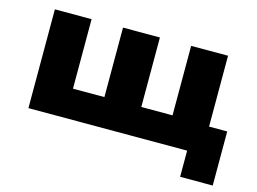

<svg xmlns="http://www.w3.org/2000/svg" viewBox="-89 -661 1270 950"><g transform="rotate(15 546.5 -186.0)"><path d="M897 134V0H84V-506H272V-150H433V-506H622V-150H782V-506H971V-143H1064V134Z"/></g></svg>

Font: Nunito Sans 7pt SemiExpanded Black
Style: Regular
Weight: 900
Width: 6
Designer: Vernon Adams
Foundry: Vernon Adams
Version: Version 3.101;gftools[0.9.27]